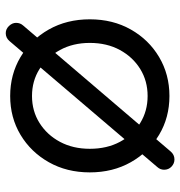

<svg xmlns="http://www.w3.org/2000/svg" viewBox="-0 -586 612 651"><g transform="rotate(90 305.5 -261.0)"><path d="M93 25Q79 25 68.5 14Q58 3 58 -10Q58 -24 67 -34L494 -534Q505 -547 521 -547Q535 -547 545.5 -537Q556 -527 556 -512Q556 -499 547 -489L120 12Q109 25 93 25ZM565 -260Q565 -182 530.5 -121Q496 -60 437.5 -25Q379 10 306 10Q233 10 174 -25Q115 -60 80.5 -121Q46 -182 46 -260Q46 -338 80.5 -399Q115 -460 174 -495Q233 -530 306 -530Q379 -530 437.5 -495Q496 -460 530.5 -399Q565 -338 565 -260ZM485 -260Q485 -318 461.5 -362Q438 -406 397.5 -431Q357 -456 306 -456Q255 -456 214.5 -431Q174 -406 150 -362Q126 -318 126 -260Q126 -203 150 -159Q174 -115 214.5 -89.5Q255 -64 306 -64Q357 -64 397.5 -89.5Q438 -115 461.5 -159Q485 -203 485 -260Z"/></g></svg>

Font: Quicksand Light Medium
Style: Regular
Weight: 500
Version: Version 3.006